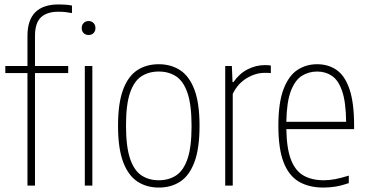

<svg xmlns="http://www.w3.org/2000/svg" viewBox="-20 -838 1657 867"><path d="M104 0V-508H4V-540H104V-676Q104 -818 245 -818Q258 -818 274 -817Q290 -816 305 -813V-779Q289.5 -782 275.2 -783.5Q261 -785 243 -785Q192 -785 165 -759.8Q138 -734.5 138 -675V-540H288V-508H138V0Z M363 0V-540H397V0ZM380 -680Q366.5 -680 357.8 -688.5Q349 -697 349 -711Q349 -725.5 357.8 -734.2Q366.5 -743 380 -743Q393.5 -743 402.2 -734.2Q411 -725.5 411 -711Q411 -697 402.2 -688.5Q393.5 -680 380 -680Z M697 9Q642 9 600.5 -18.2Q559 -45.5 536 -106.8Q513 -168 513 -270Q513 -372 535.8 -433Q558.5 -494 599.8 -521Q641 -548 697 -548Q752 -548 793.5 -521Q835 -494 858 -433Q881 -372 881 -270Q881 -168 858.2 -106.8Q835.5 -45.5 794.2 -18.2Q753 9 697 9ZM697 -24Q742 -24 775.2 -45.8Q808.5 -67.5 826.8 -120.8Q845 -174 845 -268Q845 -364 826.8 -417.8Q808.5 -471.5 775.2 -493.2Q742 -515 697 -515Q652 -515 618.8 -493.5Q585.5 -472 567.2 -419Q549 -366 549 -272Q549 -176 567.2 -122Q585.5 -68 618.8 -46Q652 -24 697 -24Z M997 0V-540H1027L1030 -467H1034Q1060.5 -505.5 1098 -524.8Q1135.5 -544 1176 -544Q1185 -544 1191.8 -543.5Q1198.5 -543 1203 -542V-508Q1195.5 -509 1189.8 -509Q1184 -509 1175 -509Q1134 -509 1093.8 -484.8Q1053.5 -460.5 1031 -414V0Z M1441 9Q1375 9 1329.5 -17.8Q1284 -44.5 1260.5 -105.5Q1237 -166.5 1237 -270Q1237 -373.5 1260 -434.5Q1283 -495.5 1322.5 -521.8Q1362 -548 1412 -548Q1462.5 -548 1500 -522Q1537.5 -496 1558.2 -435.2Q1579 -374.5 1579 -270V-255H1273Q1274.5 -167 1294 -116.8Q1313.5 -66.5 1350.8 -45.2Q1388 -24 1443 -24Q1466.5 -24 1493.2 -29Q1520 -34 1555 -45V-11Q1523 0 1495.2 4.5Q1467.5 9 1441 9ZM1412 -515Q1374 -515 1343 -495.5Q1312 -476 1293.2 -426.5Q1274.5 -377 1273 -288H1543Q1542 -377 1525 -426.5Q1508 -476 1478.8 -495.5Q1449.5 -515 1412 -515Z"/></svg>

Font: Encode Sans Cnd Th
Style: Regular
Weight: 100
Width: 3
Designer: Multiple Designers
Foundry: Impallari Type
Version: Version 3.002; ttfautohint (v1.8.3) -l 8 -r 50 -G 200 -x 14 